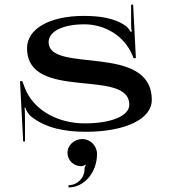

<svg xmlns="http://www.w3.org/2000/svg" viewBox="-20 -575 745 845"><path d="M277 97.5C277 130.1 303.9 156.5 337 156.5C344 156.5 352 153.5 355 149.5L358 151.5C355 155.5 352 161.4 352 169.5C352 208.4 320.4 240 281.5 240V250C350.8 250 407 183.9 407 102.5C407 66.6 377.9 37 342 37C306.1 37 277 64.4 277 97.5ZM68 -218 82 48H90V-43C90 -56.5 89.8 -92.5 88 -101L91 -102C95 -87.5 108.3 -69.5 115 -64C180.7 -10.1 268.7 5 357 5C531.6 5 648 -51 648 -135C648 -261.8 534.5 -290 421 -304.3C307.5 -318.6 194 -318.9 194 -390C194 -436.8 256.8 -468 351 -468C441.6 -468 526.8 -417.5 562.5 -332.2L568 -319H578L566 -555L557 -554V-469C557 -455 558 -443 560 -436L555 -435C554 -438 543 -454 536 -459C484.5 -497.2 415 -505 348 -505C198.6 -505 99 -448.2 99 -363C99 -244.4 211.5 -223.1 324 -211C436.5 -198.9 549 -195.9 549 -114C549 -64.8 470.2 -32 352 -32C237.1 -32 127.1 -88.6 89 -189L78 -218Z"/></svg>

Font: Prida01
Style: Black
Weight: 900
Designer: gluk
Foundry: gluk
Version: Version 00.072